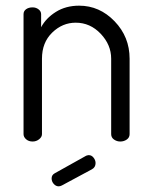

<svg xmlns="http://www.w3.org/2000/svg" viewBox="-20 -499 536 677"><path d="M304 98 198 155Q192 158 187 158Q177 158 169.5 149.5Q162 141 162 130Q162 118 173 112L284 50Q290 48 293 48Q303 48 310 57Q317 66 317 76Q317 91 304 98ZM128 -292V-26Q128 -16 118 -8Q108 0 95 0Q81 0 72 -8Q63 -16 63 -26V-449Q63 -460 72 -466.5Q81 -473 95 -473Q107 -473 116 -466Q125 -459 125 -449V-403Q142 -435 177 -457Q212 -479 259 -479Q331 -479 384 -424Q437 -369 437 -292V-26Q437 -14 427 -7Q417 0 404 0Q392 0 382 -7Q372 -14 372 -26V-292Q372 -341 335 -380Q298 -419 247 -419Q200 -419 164 -384Q128 -349 128 -292Z"/></svg>

Font: Dosis
Style: Regular
Weight: 400
Designer: Edgar Tolentino, Pablo Impallari, Igino Marini
Foundry: Edgar Tolentino, Pablo Impallari, Igino Marini
Version: Version 1.007